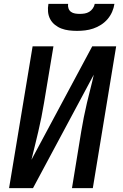

<svg xmlns="http://www.w3.org/2000/svg" viewBox="-20 -975 640 995"><path d="M27 0 149 -735H257L208 -441Q202 -404 194.5 -367Q187 -330 178.5 -293.5Q170 -257 161 -220.5Q152 -184 143 -147L458 -735H582L461 0H353L401 -294Q407 -331 414.5 -368Q422 -405 430.5 -441.5Q439 -478 448.5 -514.5Q458 -551 466 -588L151 0ZM379 -815Q358 -815 337.5 -817.5Q317 -820 298.5 -827Q280 -834 264.5 -846.5Q249 -859 240 -876Q231 -893 229 -913.5Q227 -934 231 -955H333Q331 -943 335 -931.5Q339 -920 348 -913.5Q357 -907 369 -905Q381 -903 393 -903Q406 -903 418.5 -905Q431 -907 442 -913.5Q453 -920 461 -931.5Q469 -943 471 -955H573Q570 -934 561 -913.5Q552 -893 537.5 -876Q523 -859 503.5 -846.5Q484 -834 463 -827Q442 -820 421 -817.5Q400 -815 379 -815Z"/></svg>

Font: Iosevka Curly SmBdEx
Style: Italic
Weight: 600
Width: 7
Italic angle: -9°
Monospace: yes
Designer: Belleve Invis
Foundry: Belleve Invis
Version: Version 11.1.0; ttfautohint (v1.8.3)